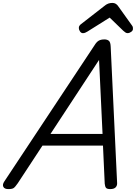

<svg xmlns="http://www.w3.org/2000/svg" viewBox="-72 -1286 934 1320"><path d="M-15 14Q-41 14 -49 -1.5Q-57 -17 -42 -39L578 -975Q592 -998 607 -1006.5Q622 -1015 646 -1015Q665 -1015 676.5 -1005.5Q688 -996 689 -964L733 -31Q735 -11 723.5 1.5Q712 14 686 14Q664 14 657 5.5Q650 -3 648 -23L636 -285H220L50 -26Q32 0 21.5 7Q11 14 -15 14ZM275 -365H633L609 -874ZM498 -1058Q486 -1058 478 -1070Q470 -1082 470 -1093Q470 -1103 473.5 -1108Q477 -1113 481 -1117L643 -1243Q658 -1256 671.5 -1261Q685 -1266 701 -1266Q714 -1266 724.5 -1259.5Q735 -1253 743 -1240L836 -1110Q841 -1103 841.5 -1097.5Q842 -1092 842 -1087Q842 -1075 829 -1066.5Q816 -1058 807 -1058Q797 -1058 790 -1063Q783 -1068 775 -1075L682 -1165L529 -1069Q522 -1065 514.5 -1061.5Q507 -1058 498 -1058Z"/></svg>

Font: Playwrite AU VIC
Style: Regular
Weight: 400
Designer: Veronika Burian, José Scaglione
Foundry: TypeTogether
Version: Version 1.002